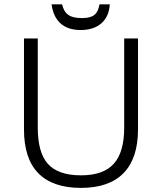

<svg xmlns="http://www.w3.org/2000/svg" viewBox="-20 -870 790 911"><path d="M93.8 -687.5V-255.9Q93.8 -118.2 161.1 -48.8Q229.5 21.5 364.3 21.5Q498 21.5 566.4 -48.8Q634.8 -119.1 634.8 -255.9V-687.5H569.3V-264.6Q569.3 -148.4 520.5 -93.8Q471.7 -38.1 364.3 -38.1Q254.9 -38.1 206.1 -93.8Q159.2 -147.5 159.2 -264.6V-687.5ZM452.1 -849.6Q446.3 -816.4 431.6 -802.7Q413.1 -784.2 368.2 -784.2Q324.2 -784.2 303.7 -799.8Q283.2 -813.5 274.4 -849.6H224.6Q230.5 -804.7 252 -775.4Q288.1 -727.5 362.3 -727.5Q422.9 -727.5 459 -757.8Q497.1 -789.1 501 -849.6Z"/></svg>

Font: Dotum
Style: Regular
Weight: 400
Version: Version 2.21